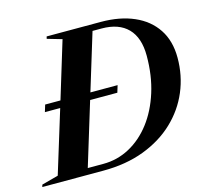

<svg xmlns="http://www.w3.org/2000/svg" viewBox="-147 -833 1022 951"><g transform="rotate(-15 364.0 -357.5)"><path d="M64.5 -355 75.5 -391H154L242.5 -681.5L167 -703.5L170 -715H447.5Q545 -715 617.2 -683.5Q689.5 -652 729.2 -592Q769 -532 769 -445.5Q769 -354 735 -273.5Q701 -193 636 -131.5Q571 -70 478.5 -35Q386 0 268.5 0H-44L-40.5 -11.5L44.5 -34.5L143 -355ZM277.5 -32.5Q350 -32.5 413 -66.5Q476 -100.5 523.2 -162.2Q570.5 -224 597.2 -308.5Q624 -393 624 -494.5Q624 -587 577.5 -634.8Q531 -682.5 443 -682.5H396.5L307.5 -391H447L436 -355H296.5L198 -32.5Z"/></g></svg>

Font: Newsreader 72pt SemiBold
Style: Italic
Weight: 600
Italic angle: -17°
Designer: Hugues Gentile
Foundry: Production Type
Version: Version 1.003; ttfautohint (v1.8.3)